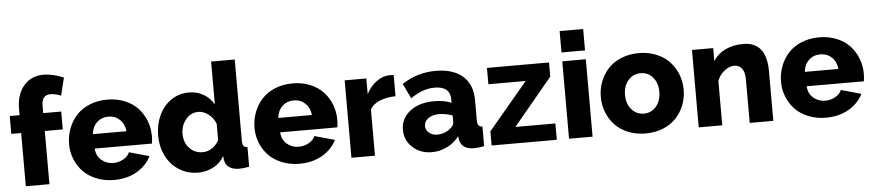

<svg xmlns="http://www.w3.org/2000/svg" viewBox="-43 -1014 5899 1297"><g transform="rotate(-5 2906.0 -365.0)"><path d="M88.9 0V-360.8H22V-481.9H88.9V-524.9Q88.9 -622.6 139.2 -681.4Q189.5 -740.2 272 -740.2Q335.9 -740.2 409.2 -709L379.9 -588.9Q341.3 -605 308.1 -605Q249 -605 249 -530.8V-481.9H371.1V-360.8H249V0Z M687 9.8Q622.6 9.8 568.6 -12Q514.6 -33.7 479.2 -70.3Q443.8 -106.9 424.3 -155.3Q404.8 -203.6 404.8 -256.8Q404.8 -313.5 424.1 -364Q443.4 -414.6 478.5 -452.6Q513.7 -490.7 567.6 -512.9Q621.6 -535.2 687 -535.2Q752.4 -535.2 806.2 -512.9Q859.9 -490.7 894.5 -453.1Q929.2 -415.5 948 -366.9Q966.8 -318.4 966.8 -264.2Q966.8 -239.3 962.9 -212.9H574.7Q578.1 -162.6 612.1 -133.8Q646 -105 691.9 -105Q728 -105 759.8 -122.6Q791.5 -140.1 802.7 -168L939 -129.9Q907.2 -66.4 841.3 -28.3Q775.4 9.8 687 9.8ZM570.8 -311H798.8Q793.9 -360.4 762.5 -390.1Q731 -419.9 685.1 -419.9Q638.7 -419.9 607.2 -390.1Q575.7 -360.4 570.8 -311Z M1009.3 -263.2Q1009.3 -338.9 1038.6 -400.9Q1067.9 -462.9 1121.1 -499Q1174.3 -535.2 1241.2 -535.2Q1295.4 -535.2 1340.1 -509.3Q1384.8 -483.4 1409.2 -439V-730H1569.3V-178.2Q1569.3 -154.3 1576.9 -144.3Q1584.5 -134.3 1603.5 -132.8V0Q1564.9 7.8 1535.2 7.8Q1493.7 7.8 1468.3 -10Q1442.9 -27.8 1437.5 -60.1L1434.6 -86.9Q1407.7 -39.6 1360.1 -14.9Q1312.5 9.8 1257.3 9.8Q1186 9.8 1129.2 -25.9Q1072.3 -61.5 1040.8 -123.8Q1009.3 -186 1009.3 -263.2ZM1410.2 -198.2V-308.1Q1395 -347.7 1361.8 -373.3Q1328.6 -398.9 1292.5 -398.9Q1241.7 -398.9 1208 -357.7Q1174.3 -316.4 1174.3 -259.8Q1174.3 -201.2 1210 -163.1Q1245.6 -125 1300.3 -125Q1333.5 -125 1364 -145Q1394.5 -165 1410.2 -198.2Z M1944.3 9.8Q1879.9 9.8 1825.9 -12Q1772 -33.7 1736.6 -70.3Q1701.2 -106.9 1681.6 -155.3Q1662.1 -203.6 1662.1 -256.8Q1662.1 -313.5 1681.4 -364Q1700.7 -414.6 1735.8 -452.6Q1771 -490.7 1825 -512.9Q1878.9 -535.2 1944.3 -535.2Q2009.8 -535.2 2063.5 -512.9Q2117.2 -490.7 2151.9 -453.1Q2186.5 -415.5 2205.3 -366.9Q2224.1 -318.4 2224.1 -264.2Q2224.1 -239.3 2220.2 -212.9H1832Q1835.4 -162.6 1869.4 -133.8Q1903.3 -105 1949.2 -105Q1985.4 -105 2017.1 -122.6Q2048.8 -140.1 2060.1 -168L2196.3 -129.9Q2164.6 -66.4 2098.6 -28.3Q2032.7 9.8 1944.3 9.8ZM1828.1 -311H2056.2Q2051.3 -360.4 2019.8 -390.1Q1988.3 -419.9 1942.4 -419.9Q1896 -419.9 1864.5 -390.1Q1833 -360.4 1828.1 -311Z M2629.9 -388.2Q2569.8 -387.2 2523.4 -368.4Q2477.1 -349.6 2456.5 -314.9V0H2296.9V-524.9H2443.8V-418.9Q2471.2 -471.2 2513.7 -502Q2556.2 -532.7 2603.5 -533.2Q2624 -533.2 2629.9 -532.2Z M2659.7 -157.2Q2659.7 -234.9 2722.7 -283.4Q2785.6 -332 2885.7 -332Q2954.1 -332 3002.9 -311V-334Q3002.9 -422.9 2897.5 -422.9Q2855 -422.9 2816.7 -408.9Q2778.3 -395 2733.9 -365.2L2685.5 -466.8Q2790.5 -535.2 2913.6 -535.2Q3032.2 -535.2 3097.4 -478.3Q3162.6 -421.4 3162.6 -314.9V-178.2Q3162.6 -154.3 3170.2 -144.3Q3177.7 -134.3 3196.8 -132.8V0Q3159.7 7.8 3128.9 7.8Q3043.5 7.8 3030.8 -59.1L3027.8 -82Q2993.2 -37.6 2944.6 -13.9Q2896 9.8 2842.8 9.8Q2764.2 9.8 2711.9 -38.1Q2659.7 -85.9 2659.7 -157.2ZM2977.5 -137.2Q3002.9 -157.7 3002.9 -178.2V-225.1Q2954.1 -242.2 2912.6 -242.2Q2868.2 -242.2 2839.4 -222.2Q2810.5 -202.1 2810.5 -170.9Q2810.5 -143.6 2832.3 -124.3Q2854 -105 2889.6 -105Q2913.6 -105 2937.3 -113.8Q2960.9 -122.6 2977.5 -137.2Z M3247.6 -96.2 3514.6 -414.1H3261.7V-524.9H3682.6V-429.2L3418.5 -110.8H3689.5V0H3247.6Z M3772.5 -585V-730H3932.1V-585ZM3772.5 0V-524.9H3932.1V0Z M4010.7 -262.2Q4010.7 -316.9 4029.8 -366Q4048.8 -415 4083.7 -452.9Q4118.7 -490.7 4172.6 -512.9Q4226.6 -535.2 4292 -535.2Q4356.9 -535.2 4410.6 -512.9Q4464.4 -490.7 4499.5 -452.9Q4534.7 -415 4553.7 -366Q4572.8 -316.9 4572.8 -262.2Q4572.8 -208 4553.7 -158.9Q4534.7 -109.9 4499.8 -72.3Q4464.8 -34.7 4411.1 -12.5Q4357.4 9.8 4292 9.8Q4226.6 9.8 4172.6 -12.5Q4118.7 -34.7 4083.7 -72.3Q4048.8 -109.9 4029.8 -158.9Q4010.7 -208 4010.7 -262.2ZM4292 -125Q4341.8 -125 4374.8 -163.6Q4407.7 -202.1 4407.7 -262.2Q4407.7 -323.2 4375 -361.1Q4342.3 -398.9 4292 -398.9Q4241.7 -398.9 4208.3 -360.6Q4174.8 -322.3 4174.8 -262.2Q4174.8 -201.2 4208 -163.1Q4241.2 -125 4292 -125Z M5157.7 0H4997.6V-294.9Q4997.6 -344.7 4978.5 -369.4Q4959.5 -394 4926.8 -394Q4893.1 -394 4859.4 -367.4Q4825.7 -340.8 4811.5 -300.8V0H4651.9V-524.9H4795.9V-437Q4824.7 -483.9 4877.7 -509.5Q4930.7 -535.2 4999.5 -535.2Q5157.7 -535.2 5157.7 -335.9Z M5514.6 9.8Q5450.2 9.8 5396.2 -12Q5342.3 -33.7 5306.9 -70.3Q5271.5 -106.9 5252 -155.3Q5232.4 -203.6 5232.4 -256.8Q5232.4 -313.5 5251.7 -364Q5271 -414.6 5306.2 -452.6Q5341.3 -490.7 5395.3 -512.9Q5449.2 -535.2 5514.6 -535.2Q5580.1 -535.2 5633.8 -512.9Q5687.5 -490.7 5722.2 -453.1Q5756.8 -415.5 5775.6 -366.9Q5794.4 -318.4 5794.4 -264.2Q5794.4 -239.3 5790.5 -212.9H5402.3Q5405.8 -162.6 5439.7 -133.8Q5473.6 -105 5519.5 -105Q5555.7 -105 5587.4 -122.6Q5619.1 -140.1 5630.4 -168L5766.6 -129.9Q5734.9 -66.4 5668.9 -28.3Q5603 9.8 5514.6 9.8ZM5398.4 -311H5626.5Q5621.6 -360.4 5590.1 -390.1Q5558.6 -419.9 5512.7 -419.9Q5466.3 -419.9 5434.8 -390.1Q5403.3 -360.4 5398.4 -311Z"/></g></svg>

Font: Raleway-v4020 ExtraBold
Style: Regular
Weight: 800
Designer: Matt McInerney, Pablo Impallari, Rodrigo Fuenzalida
Foundry: Matt McInerney, Pablo Impallari, Rodrigo Fuenzalida
Version: Version 4.020;PS 004.020;hotconv 1.0.88;makeotf.lib2.5.64775